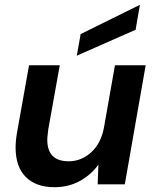

<svg xmlns="http://www.w3.org/2000/svg" viewBox="-20 -768 649 800"><path d="M587 -496 500 0H387L390 -82Q359 -39 312 -13.5Q265 12 207 12Q130 12 87.5 -30.5Q45 -73 45 -153Q45 -181 51 -216L101 -496H229L181 -228Q180 -216 178.5 -205.5Q177 -195 177 -186Q177 -96 266 -96Q319 -96 360 -133.5Q401 -171 413 -236L459 -496ZM300 -536 316 -626 563 -748 545 -644Z"/></svg>

Font: DeepMind Sans
Style: Bold Italic
Weight: 700
Italic angle: -10°
Designer: Jonny Pinhorn / Modifications: Colophon Foundry
Foundry: Colophon Foundry
Version: Version 1.002; ttfautohint (v1.8.2)